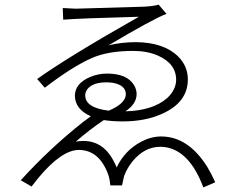

<svg xmlns="http://www.w3.org/2000/svg" viewBox="-20 -779 1040 835"><path d="M350.6 -364.3Q350.6 -310.5 451.2 -297.9Q452.1 -297.9 453.1 -297.9Q518.6 -325.2 526.4 -361.3Q527.3 -366.2 527.3 -369.1Q527.3 -408.2 470.7 -418.9Q457 -420.9 442.4 -420.9Q382.8 -420.9 359.4 -390.6Q350.6 -377.9 350.6 -364.3ZM669.9 -758.8 704.1 -718.8Q648.4 -698.2 452.1 -582Q509.8 -595.7 571.3 -595.7Q692.4 -594.7 754.9 -533.2Q796.9 -491.2 796.9 -433.6Q796.9 -335 687.5 -285.2Q613.3 -251 513.7 -251Q467.8 -251 431.6 -256.8Q370.1 -215.8 309.6 -163.1Q423.8 -182.6 477.5 -72.3Q483.4 -61.5 487.3 -50.8Q522.5 -125 594.7 -163.1Q637.7 -185.5 680.7 -185.5Q798.8 -185.5 881.8 -52.7Q900.4 -21.5 916 13.7L864.3 36.1Q805.7 -121.1 701.2 -138.7Q688.5 -140.6 676.8 -140.6Q607.4 -140.6 554.7 -75.2Q532.2 -46.9 519.5 -12.7Q517.6 -6.8 510.7 27.3H460Q457 1 453.1 -12.7Q415 -126 323.2 -127Q248 -127 146.5 -4.9Q132.8 11.7 117.2 32.2L70.3 4.9Q196.3 -133.8 340.8 -248Q359.4 -261.7 375 -273.4Q306.6 -303.7 305.7 -362.3Q305.7 -415 370.1 -443.4Q406.2 -459 445.3 -459Q532.2 -459 562.5 -409.2Q574.2 -390.6 574.2 -369.1Q573.2 -326.2 525.4 -294.9Q644.5 -297.9 707 -352.5Q745.1 -387.7 746.1 -431.6Q746.1 -502.9 665 -538.1Q618.2 -557.6 559.6 -557.6Q449.2 -557.6 378.9 -526.4Q294.9 -489.3 174.8 -397.5L141.6 -435.5Q280.3 -534.2 584 -706.1Q325.2 -699.2 254.9 -693.4L252.9 -744.1Q303.7 -741.2 308.6 -741.2L607.4 -750Q647.5 -752 669.9 -758.8Z"/></svg>

Font: Taipei Sans TC Beta Light
Style: Regular
Weight: 300
Designer: JT Foundry
Foundry: JT Foundry
Version: Version 1.000